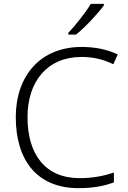

<svg xmlns="http://www.w3.org/2000/svg" viewBox="-20 -968 663 998"><path d="M520 -940V-948H452C426 -904 372 -836 335 -797V-788H375C425 -828 490 -899 520 -940ZM404 -672C464 -672 519 -659 569 -634L592 -685C538 -711 474 -724 405 -724C187 -724 62 -571 62 -359C62 -136 172 10 388 10C467 10 523 -2 572 -20V-71C521 -54 464 -42 394 -42C214 -42 123 -167 123 -359C123 -546 227 -672 404 -672Z"/></svg>

Font: Noto Sans Kannada Light
Style: Regular
Weight: 300
Designer: Jelle Bosma - Monotype Design Team
Foundry: Monotype Imaging Inc.
Version: Version 2.005